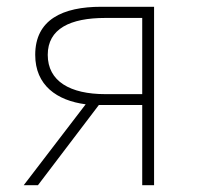

<svg xmlns="http://www.w3.org/2000/svg" viewBox="-20 -547 581 567"><path d="M400 -269H291C187 -269 121 -307 121 -385C121 -462 187 -494 291 -494H400ZM279 -527C165 -527 84 -489 84 -385C84 -295 148 -250 233 -239L50 0H92L272 -237H400V0H435V-527Z"/></svg>

Font: Source Han Sans CN ExtraLight
Style: Regular
Weight: 250
Designer: Ryoko NISHIZUKA (kana & ideographs); Paul D. Hunt (Latin, Greek & Cyrillic); Wenlong ZHANG (bopomofo); Sandoll Communica
Foundry: Adobe Systems Incorporated
Version: Version 1.004;PS 1.004;hotconv 16.6.51;makeotf.lib2.5.65220